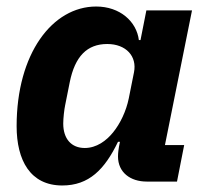

<svg xmlns="http://www.w3.org/2000/svg" viewBox="-20 -557 631 589"><path d="M523 0 545 -112H486L569 -525H429L411 -434H406C399 -491 348 -537 275 -537C141 -537 31 -393 31 -170C31 -65 73 12 171 12C253 12 301 -37 342 -122H348L345 -107C344 -102 342 -88 342 -77C342 -28 380 0 430 0ZM240 -103C199 -103 174 -131 174 -178C174 -194 177 -221 180 -235L194 -305C210 -384 247 -422 309 -422C367 -422 401 -384 391 -335L375 -255C367 -216 349 -178 327 -151C306 -125 276 -103 240 -103Z"/></svg>

Font: LVC Sans
Style: Bold Italic
Weight: 700
Italic angle: -11.31°
Designer: Mike Abbink, Paul van der Laan, Pieter van Rosmalen
Foundry: Bold Monday
Version: Version 3.0